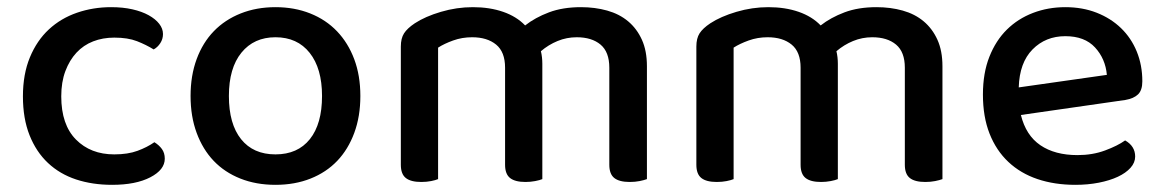

<svg xmlns="http://www.w3.org/2000/svg" viewBox="-20 -502 3247 536"><path d="M299 -397Q267 -397 240 -386.5Q213 -376 193.5 -355Q174 -334 162.5 -303.5Q151 -273 151 -233Q151 -154 192 -112.5Q233 -71 299 -71Q337 -71 364 -81Q391 -91 411 -105Q424 -97 432 -86Q440 -75 440 -59Q440 -28 399.5 -7Q359 14 293 14Q238 14 192.5 -1Q147 -16 114 -47Q81 -78 62.5 -124.5Q44 -171 44 -233Q44 -295 63.5 -342Q83 -389 116.5 -420Q150 -451 195 -466.5Q240 -482 290 -482Q323 -482 349.5 -476Q376 -470 395 -459.5Q414 -449 424.5 -435.5Q435 -422 435 -407Q435 -393 427.5 -381.5Q420 -370 409 -364Q388 -377 362.5 -387Q337 -397 299 -397Z M986 -234Q986 -177 969 -131Q952 -85 921.5 -53Q891 -21 847 -3.5Q803 14 749 14Q695 14 651 -3.5Q607 -21 576.5 -53Q546 -85 529 -131Q512 -177 512 -234Q512 -291 529 -337Q546 -383 577 -415Q608 -447 652 -464.5Q696 -482 749 -482Q802 -482 846 -464.5Q890 -447 921 -414.5Q952 -382 969 -336.5Q986 -291 986 -234ZM749 -398Q689 -398 654 -355Q619 -312 619 -234Q619 -156 653 -113.5Q687 -71 749 -71Q811 -71 845 -113.5Q879 -156 879 -234Q879 -311 844.5 -354.5Q810 -398 749 -398Z M1681 -313Q1681 -357 1656.5 -377.5Q1632 -398 1590 -398Q1562 -398 1536.5 -387.5Q1511 -377 1490 -359Q1492 -351 1493 -342Q1494 -333 1494 -324V-2Q1487 1 1474 3.5Q1461 6 1447 6Q1418 6 1404 -5Q1390 -16 1390 -42V-313Q1390 -357 1365 -377.5Q1340 -398 1298 -398Q1270 -398 1245 -389Q1220 -380 1203 -369V-2Q1196 1 1183.5 3.5Q1171 6 1156 6Q1127 6 1113 -5Q1099 -16 1099 -42V-372Q1099 -395 1108 -409Q1117 -423 1138 -437Q1167 -456 1211 -469Q1255 -482 1300 -482Q1347 -482 1384.5 -469Q1422 -456 1446 -431Q1474 -453 1512.5 -467.5Q1551 -482 1602 -482Q1641 -482 1675 -472.5Q1709 -463 1733.5 -442.5Q1758 -422 1772 -391Q1786 -360 1786 -317V-2Q1778 1 1765.5 3.5Q1753 6 1738 6Q1709 6 1695 -5Q1681 -16 1681 -42V-313Z M2506 -313Q2506 -357 2481.5 -377.5Q2457 -398 2415 -398Q2387 -398 2361.5 -387.5Q2336 -377 2315 -359Q2317 -351 2318 -342Q2319 -333 2319 -324V-2Q2312 1 2299 3.5Q2286 6 2272 6Q2243 6 2229 -5Q2215 -16 2215 -42V-313Q2215 -357 2190 -377.5Q2165 -398 2123 -398Q2095 -398 2070 -389Q2045 -380 2028 -369V-2Q2021 1 2008.5 3.5Q1996 6 1981 6Q1952 6 1938 -5Q1924 -16 1924 -42V-372Q1924 -395 1933 -409Q1942 -423 1963 -437Q1992 -456 2036 -469Q2080 -482 2125 -482Q2172 -482 2209.5 -469Q2247 -456 2271 -431Q2299 -453 2337.5 -467.5Q2376 -482 2427 -482Q2466 -482 2500 -472.5Q2534 -463 2558.5 -442.5Q2583 -422 2597 -391Q2611 -360 2611 -317V-2Q2603 1 2590.5 3.5Q2578 6 2563 6Q2534 6 2520 -5Q2506 -16 2506 -42V-313Z M2830 -181Q2844 -124 2884.5 -96.5Q2925 -69 2988 -69Q3030 -69 3065 -82Q3100 -95 3121 -110Q3149 -94 3149 -65Q3149 -48 3136 -33.5Q3123 -19 3100.5 -8.5Q3078 2 3047.5 8Q3017 14 2982 14Q2924 14 2876.5 -2Q2829 -18 2795 -50Q2761 -82 2742.5 -129Q2724 -176 2724 -238Q2724 -298 2742 -343.5Q2760 -389 2791 -419.5Q2822 -450 2864 -466Q2906 -482 2954 -482Q3002 -482 3041.5 -466.5Q3081 -451 3109.5 -423.5Q3138 -396 3153.5 -358Q3169 -320 3169 -275Q3169 -250 3157 -238.5Q3145 -227 3122 -223ZM2954 -401Q2899 -401 2862.5 -364Q2826 -327 2824 -258L3070 -293Q3066 -338 3037 -369.5Q3008 -401 2954 -401Z"/></svg>

Font: Baloo Bhaina 2 Medium
Style: Regular
Weight: 500
Designer: Yesha Goshar, Manish Minz, Shuchita Grover and Ek Type
Foundry: Ek Type
Version: Version 1.640;hotconv 1.0.111;makeotfexe 2.5.65597; ttfautoh